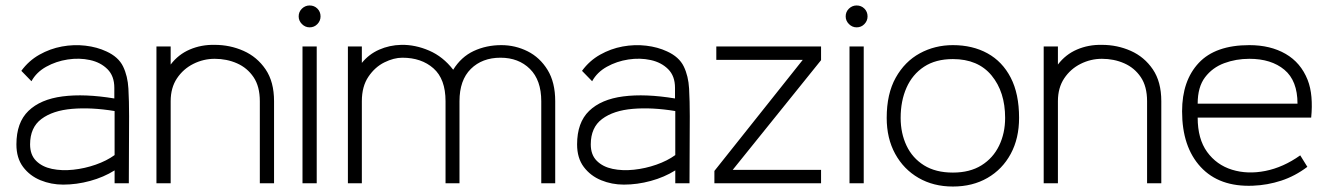

<svg xmlns="http://www.w3.org/2000/svg" viewBox="-20 -670 4868 702"><path d="M211 5Q167 5 128 -11Q89 -27 64.5 -59.5Q40 -92 40 -142Q40 -222 84 -264.5Q128 -307 208.5 -317.5Q289 -328 398 -310V-349Q398 -392 373 -417Q348 -442 309 -450.5Q270 -459 227.5 -452.5Q185 -446 149 -426Q113 -406 95 -373L58 -411Q85 -448 124 -470Q163 -492 206.5 -500Q250 -508 292.5 -503Q335 -498 369 -482Q413 -462 430 -427Q447 -392 449.5 -346Q452 -300 452 -245L451 0H399V-47Q359 -22 309.5 -8.5Q260 5 211 5ZM399 -103V-264Q314 -278 243.5 -272Q173 -266 131.5 -235Q90 -204 90 -142Q90 -104 112 -82Q134 -60 170 -52.5Q206 -45 248 -49.5Q290 -54 330 -68Q370 -82 399 -103Z M982 0H930V-300Q930 -354 907 -388Q884 -422 846.5 -438.5Q809 -455 765 -455Q724 -455 687 -436.5Q650 -418 627 -383.5Q604 -349 604 -300V0H552V-500H604V-434Q632 -471 674 -489Q716 -507 765 -506Q821 -506 870.5 -484Q920 -462 951 -416.5Q982 -371 982 -300Z M1112 -570Q1096 -570 1084 -582Q1072 -594 1072 -610Q1072 -627 1084 -638.5Q1096 -650 1112 -650Q1129 -650 1140.5 -638.5Q1152 -627 1152 -610Q1152 -594 1140.5 -582Q1129 -570 1112 -570ZM1138 0H1086V-500H1138Z M2010 0H1959V-300Q1959 -377 1917.5 -418Q1876 -459 1810 -459Q1743 -459 1701.5 -418Q1660 -377 1660 -300V0H1609V-300Q1609 -381 1565 -420Q1521 -459 1451 -459Q1420 -459 1385.5 -442Q1351 -425 1327 -389.5Q1303 -354 1303 -300V0H1252V-500H1303V-440Q1329 -472 1366.5 -488.5Q1404 -505 1447 -506Q1498 -507 1549 -485Q1600 -463 1637 -415Q1666 -462 1712 -483.5Q1758 -505 1813 -505Q1864 -505 1909 -482.5Q1954 -460 1982 -414.5Q2010 -369 2010 -300Z M2261 5Q2217 5 2178 -11Q2139 -27 2114.5 -59.5Q2090 -92 2090 -142Q2090 -222 2134 -264.5Q2178 -307 2258.5 -317.5Q2339 -328 2448 -310V-349Q2448 -392 2423 -417Q2398 -442 2359 -450.5Q2320 -459 2277.5 -452.5Q2235 -446 2199 -426Q2163 -406 2145 -373L2108 -411Q2135 -448 2174 -470Q2213 -492 2256.5 -500Q2300 -508 2342.5 -503Q2385 -498 2419 -482Q2463 -462 2480 -427Q2497 -392 2499.5 -346Q2502 -300 2502 -245L2501 0H2449V-47Q2409 -22 2359.5 -8.5Q2310 5 2261 5ZM2449 -103V-264Q2364 -278 2293.5 -272Q2223 -266 2181.5 -235Q2140 -204 2140 -142Q2140 -104 2162 -82Q2184 -60 2220 -52.5Q2256 -45 2298 -49.5Q2340 -54 2380 -68Q2420 -82 2449 -103Z M2982 0H2592V-45L2915 -451H2599V-500H2982V-450L2659 -49H2982Z M3112 -570Q3096 -570 3084 -582Q3072 -594 3072 -610Q3072 -627 3084 -638.5Q3096 -650 3112 -650Q3129 -650 3140.5 -638.5Q3152 -627 3152 -610Q3152 -594 3140.5 -582Q3129 -570 3112 -570ZM3138 0H3086V-500H3138Z M3464 12Q3393 12 3338.5 -19.5Q3284 -51 3253 -107.5Q3222 -164 3222 -239Q3222 -327 3255 -386Q3288 -445 3343 -475Q3398 -505 3464 -505Q3536 -505 3590.5 -475Q3645 -445 3675.5 -386Q3706 -327 3706 -239Q3706 -164 3675.5 -107.5Q3645 -51 3590.5 -19.5Q3536 12 3464 12ZM3464 -39Q3526 -39 3568.5 -65.5Q3611 -92 3633 -137.5Q3655 -183 3655 -239Q3655 -334 3605.5 -394Q3556 -454 3464 -454Q3401 -454 3358.5 -426Q3316 -398 3294.5 -349.5Q3273 -301 3273 -239Q3273 -183 3294.5 -137.5Q3316 -92 3358.5 -65.5Q3401 -39 3464 -39Z M4226 0H4174V-300Q4174 -354 4151 -388Q4128 -422 4090.5 -438.5Q4053 -455 4009 -455Q3968 -455 3931 -436.5Q3894 -418 3871 -383.5Q3848 -349 3848 -300V0H3796V-500H3848V-434Q3876 -471 3918 -489Q3960 -507 4009 -506Q4065 -506 4114.5 -484Q4164 -462 4195 -416.5Q4226 -371 4226 -300Z M4774 -240H4359Q4359 -162 4393.5 -114.5Q4428 -67 4484.5 -49.5Q4541 -32 4606.5 -45Q4672 -58 4734 -102L4760 -60Q4715 -26 4664.5 -9.5Q4614 7 4561 9Q4438 14 4370 -59.5Q4302 -133 4302 -263Q4302 -375 4363 -440Q4424 -505 4548 -505Q4625 -505 4680.5 -473Q4736 -441 4761 -378Q4772 -350 4775 -315Q4778 -280 4774 -240ZM4548 -455Q4499 -455 4456 -439Q4413 -423 4386 -387.5Q4359 -352 4359 -291H4724Q4724 -375 4676 -415Q4628 -455 4548 -455Z"/></svg>

Font: Kulim Park ExtraLight
Style: Regular
Weight: 275
Designer: Noponies / Dale Sattler
Foundry: Noponies
Version: Version 1.000; ttfautohint (v1.8.3)